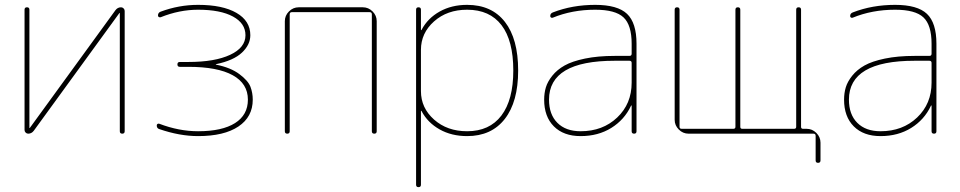

<svg xmlns="http://www.w3.org/2000/svg" viewBox="-20 -550 3949 790"><path d="M96 0Q90 0 85.5 -4.5Q81 -9 81 -15V-510Q81 -520 91 -520Q101 -520 101 -510V-24L102 -23L103 -24L455 -508Q464 -520 478 -520Q484 -520 488.5 -515.5Q493 -511 493 -505V-10Q493 0 483 0Q473 0 473 -10V-496L472 -497L471 -496L119 -12Q110 0 96 0Z M635 -19Q625 -22 625 -34Q625 -38 628 -40Q631 -42 635 -41Q716 -10 795 -10Q894 -10 947 -43.5Q1000 -77 1000 -140Q1000 -206 937.5 -240.5Q875 -275 755 -275H720Q710 -275 710 -285Q710 -295 720 -295H755Q864 -295 927 -324.5Q990 -354 990 -405Q990 -454 938.5 -482Q887 -510 795 -510Q718 -510 641 -479Q637 -478 633.5 -480Q630 -482 630 -486Q630 -498 641 -502Q716 -530 795 -530Q896 -530 953 -497Q1010 -464 1010 -405Q1010 -366 975.5 -333.5Q941 -301 869 -286Q868 -286 868 -285Q868 -284 869 -284Q929 -272 965 -245Q1001 -218 1010.5 -193Q1020 -168 1020 -140Q1020 -69 961 -29.5Q902 10 795 10Q719 10 635 -19Z M1152 -10V-463Q1152 -486 1169 -503Q1186 -520 1209 -520H1473Q1496 -520 1513 -503Q1530 -486 1530 -463V-10Q1530 0 1520 0Q1510 0 1510 -10V-491Q1510 -500 1501 -500H1181Q1172 -500 1172 -491V-10Q1172 0 1162 0Q1152 0 1152 -10Z M1712 -345V-175Q1712 -106 1766 -58Q1820 -10 1902 -10Q1994 -10 2043 -74.5Q2092 -139 2092 -260Q2092 -383 2043.5 -446.5Q1995 -510 1902 -510Q1820 -510 1766 -462Q1712 -414 1712 -345ZM1692 210V-510Q1692 -520 1702 -520Q1712 -520 1712 -510V-427Q1712 -426 1713 -426Q1715 -426 1715 -428Q1740 -475 1789 -502.5Q1838 -530 1902 -530Q2003 -530 2057.5 -460Q2112 -390 2112 -260Q2112 -131 2057 -60.5Q2002 10 1902 10Q1838 10 1789 -17.5Q1740 -45 1715 -92Q1715 -94 1713 -94Q1712 -94 1712 -93V210Q1712 220 1702 220Q1692 220 1692 210Z M2579 -210V-291Q2579 -300 2570 -300H2509Q2239 -300 2239 -140Q2239 -79 2273.5 -44.5Q2308 -10 2369 -10Q2460 -10 2519.5 -66.5Q2579 -123 2579 -210ZM2570 -320Q2579 -320 2579 -329V-370Q2579 -447 2545.5 -478.5Q2512 -510 2429 -510Q2334 -510 2254 -477Q2250 -476 2247 -478Q2244 -480 2244 -484Q2244 -495 2255 -499Q2335 -530 2429 -530Q2521 -530 2560 -493Q2599 -456 2599 -370V-10Q2599 0 2589 0Q2579 0 2579 -10V-115Q2579 -116 2578 -116Q2576 -116 2576 -114Q2549 -57 2495 -23.5Q2441 10 2369 10Q2299 10 2259 -30Q2219 -70 2219 -140Q2219 -167 2226 -190.5Q2233 -214 2252.5 -238.5Q2272 -263 2303 -280.5Q2334 -298 2387 -309Q2440 -320 2509 -320Z M2813 0Q2790 0 2773 -17Q2756 -34 2756 -57V-510Q2756 -520 2766 -520Q2776 -520 2776 -510V-28Q2776 -20 2785 -20H2997Q3006 -20 3006 -28V-510Q3006 -520 3016 -520Q3026 -520 3026 -510V-28Q3026 -20 3034 -20H3247Q3256 -20 3256 -28V-510Q3256 -520 3266 -520Q3276 -520 3276 -510V-28Q3276 -20 3284 -20H3299Q3322 -20 3339 -3Q3356 14 3356 37V110Q3356 120 3346 120Q3336 120 3336 110V9Q3336 0 3327 0Z M3813 -210V-291Q3813 -300 3804 -300H3743Q3473 -300 3473 -140Q3473 -79 3507.5 -44.5Q3542 -10 3603 -10Q3694 -10 3753.5 -66.5Q3813 -123 3813 -210ZM3804 -320Q3813 -320 3813 -329V-370Q3813 -447 3779.5 -478.5Q3746 -510 3663 -510Q3568 -510 3488 -477Q3484 -476 3481 -478Q3478 -480 3478 -484Q3478 -495 3489 -499Q3569 -530 3663 -530Q3755 -530 3794 -493Q3833 -456 3833 -370V-10Q3833 0 3823 0Q3813 0 3813 -10V-115Q3813 -116 3812 -116Q3810 -116 3810 -114Q3783 -57 3729 -23.5Q3675 10 3603 10Q3533 10 3493 -30Q3453 -70 3453 -140Q3453 -167 3460 -190.5Q3467 -214 3486.5 -238.5Q3506 -263 3537 -280.5Q3568 -298 3621 -309Q3674 -320 3743 -320Z"/></svg>

Font: Rounded Mplus 1c Thin
Style: Regular
Weight: 250
Version: Version 1.059.20150529